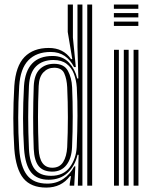

<svg xmlns="http://www.w3.org/2000/svg" viewBox="-20 -820 680 848"><path d="M387 0H365.5V-800H387ZM344 0H323.8L327.2 -136.2L322.5 -136.5Q311.5 -88 278.9 -57.1Q246.2 -26.2 194.8 -26.2Q143.8 -26.2 117.6 -58.4Q91.5 -90.5 86.2 -162.2Q81.8 -229.8 81.8 -296.9Q81.8 -364 86 -439.8Q94.8 -572.8 212.5 -572.8Q257.8 -572.8 284.8 -543.4Q311.8 -514 321 -473.5H326L322.2 -613V-800H344ZM184.2 8.5Q116.8 8.5 83.4 -32.2Q50 -73 43.2 -162.2Q38.8 -230.5 38.8 -297.9Q38.8 -365.2 43.2 -440.2Q49.2 -528.2 88.2 -568.2Q127.2 -608.2 195.5 -608.2Q260 -608.2 294 -558.8H299.2L279.2 -678.8V-800H302V-654.2L314.8 -523.8H307Q291.5 -555 265.8 -572.8Q240 -590.5 203.8 -590.5Q141 -590.5 105.4 -553.9Q69.8 -517.2 64.8 -440Q60.5 -368 60.4 -300.9Q60.2 -233.8 64.8 -163Q70.2 -84.5 99.1 -46.8Q128 -9 189 -9Q229 -9 259.9 -30.1Q290.8 -51.2 307.8 -85.2H312.8L307.8 0H287.8L288 -7.8L293.5 -42.2H289Q251.2 8.5 184.2 8.5ZM205.5 -43.5Q260.2 -43.5 288.1 -81.2Q316 -119 318.8 -169.8Q322 -242.8 322.2 -309.1Q322.5 -375.5 319.2 -434Q317 -466.2 306.5 -493.9Q296 -521.5 274.1 -538.2Q252.2 -555 216 -555Q167.8 -555 139.2 -527Q110.8 -499 107.8 -439.5Q104.5 -366.2 104.5 -302.1Q104.5 -238 107.8 -162.5Q110.8 -101.2 133.6 -72.4Q156.5 -43.5 205.5 -43.5ZM211 -62Q171 -62 151.2 -85.9Q131.5 -109.8 129 -162.5Q126.2 -233.5 126.4 -301.1Q126.5 -368.8 129 -439.2Q131.2 -491.2 155.9 -514.8Q180.5 -538.2 219 -538.2Q263 -538.2 279.8 -507.5Q296.5 -476.8 298.5 -434.8Q301.2 -371.8 301.2 -305.5Q301.2 -239.2 298.2 -170Q296 -119.8 273.2 -90.9Q250.5 -62 211 -62ZM211 -79.2Q243.2 -79.2 258.9 -104.2Q274.5 -129.2 276.8 -170Q279.8 -233 279.8 -302Q279.8 -371 276.8 -434.5Q275 -470.8 263.9 -495.8Q252.8 -520.8 219.2 -520.8Q191 -520.8 171.8 -500.6Q152.5 -480.5 150.8 -440Q147.8 -369.5 147.8 -303.4Q147.8 -237.2 150.8 -162.2Q154.5 -79.2 211 -79.2Z M483 -781V-800H591V-781ZM483 -743.2V-762.2H591V-743.2ZM483 -705.5V-724.5H591V-705.5ZM570 0V-600H591.5V0ZM483.5 0V-600H505V0ZM526.8 0V-600H548.2V0Z"/></svg>

Font: Big Shoulders Inline Display
Style: Bold
Weight: 700
Designer: Patric King
Foundry: XO Type Co
Version: Version 1.000